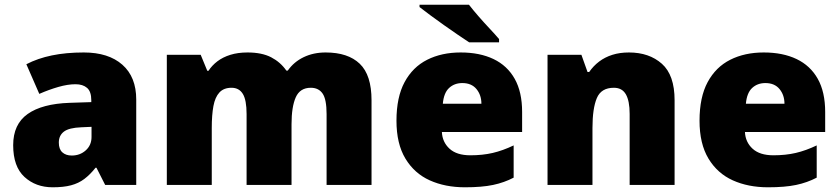

<svg xmlns="http://www.w3.org/2000/svg" viewBox="-20 -786 3569 816"><path d="M204 10Q132 10 84 -34Q36 -78 36 -169Q36 -258 97.5 -301.5Q159 -345 276 -349L368 -352V-360Q368 -397 350 -412.5Q332 -428 301 -428Q268 -428 228 -416.5Q188 -405 147 -387L92 -513Q140 -538 200.5 -550.5Q261 -563 336 -563Q441 -563 500 -511Q559 -459 559 -363V0H427L390 -73H386Q363 -44 338.5 -25.5Q314 -7 282 1.5Q250 10 204 10ZM285 -125Q320 -125 344.5 -147Q369 -169 369 -204V-247L325 -245Q273 -243 251.5 -226.5Q230 -210 230 -180Q230 -152 245 -138.5Q260 -125 285 -125Z M689 0V-553H833L861 -485H866Q881 -508 904 -525.5Q927 -543 959 -553Q991 -563 1032 -563Q1093 -563 1132.5 -542.5Q1172 -522 1197 -486H1203Q1229 -523 1270.5 -543Q1312 -563 1364 -563Q1459 -563 1509 -515Q1559 -467 1559 -360V0H1368V-301Q1368 -364 1351 -388.5Q1334 -413 1301 -413Q1255 -413 1237 -372.5Q1219 -332 1219 -258V0H1028V-301Q1028 -361 1012 -387Q996 -413 964 -413Q931 -413 912.5 -393Q894 -373 887 -335Q880 -297 880 -242V0Z M1956 10Q1872 10 1806.5 -19.5Q1741 -49 1703 -112Q1665 -175 1665 -273Q1665 -373 1699.5 -437Q1734 -501 1795.5 -532Q1857 -563 1938 -563Q2019 -563 2077.5 -535Q2136 -507 2167.5 -451Q2199 -395 2199 -310V-225H1858Q1860 -182 1890.5 -154Q1921 -126 1979 -126Q2031 -126 2074 -136Q2117 -146 2163 -168V-31Q2123 -10 2075.5 0Q2028 10 1956 10ZM1862 -345H2026Q2026 -382 2005 -407.5Q1984 -433 1945 -433Q1911 -433 1888.5 -412Q1866 -391 1862 -345ZM1973 -766Q1990 -744 2013.5 -717Q2037 -690 2061 -664.5Q2085 -639 2101 -620V-606H1974Q1954 -619 1925.5 -638.5Q1897 -658 1866.5 -679.5Q1836 -701 1808.5 -721.5Q1781 -742 1763 -756V-766Z M2307 0V-553H2451L2477 -480H2484Q2502 -506 2526.5 -524.5Q2551 -543 2582.5 -553Q2614 -563 2653 -563Q2739 -563 2793 -515Q2847 -467 2847 -360V0H2656V-302Q2656 -357 2640 -385Q2624 -413 2589 -413Q2535 -413 2516.5 -369Q2498 -325 2498 -242V0Z M3244 10Q3160 10 3094.5 -19.5Q3029 -49 2991 -112Q2953 -175 2953 -273Q2953 -373 2987.5 -437Q3022 -501 3083.5 -532Q3145 -563 3226 -563Q3307 -563 3365.5 -535Q3424 -507 3455.5 -451Q3487 -395 3487 -310V-225H3146Q3148 -182 3178.5 -154Q3209 -126 3267 -126Q3319 -126 3362 -136Q3405 -146 3451 -168V-31Q3411 -10 3363.5 0Q3316 10 3244 10ZM3150 -345H3314Q3314 -382 3293 -407.5Q3272 -433 3233 -433Q3199 -433 3176.5 -412Q3154 -391 3150 -345Z"/></svg>

Font: Noto Sans Symbols Black
Style: Regular
Weight: 900
Version: Version 2.002